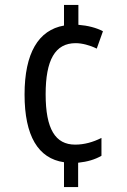

<svg xmlns="http://www.w3.org/2000/svg" viewBox="-20 -744 512 774"><path d="M296 -644V-724H238V-641C135 -623 79 -530 79 -363C79 -196 134 -105 238 -90V10H295V-88C333 -92 363 -101 389 -116V-188C355 -171 320 -161 283 -161C203 -161 164 -224 164 -364C164 -502 202 -570 285 -570C310 -570 342 -562 370 -548L395 -618C369 -632 334 -641 296 -644Z"/></svg>

Font: Noto Sans Telugu Condensed
Style: Regular
Weight: 400
Width: 3
Designer: Jelle Bosma - Monotype Design Team
Foundry: Monotype Imaging Inc.
Version: Version 2.005